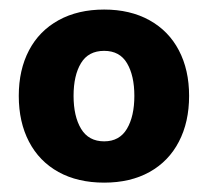

<svg xmlns="http://www.w3.org/2000/svg" viewBox="-20 -731 437 404"><path d="M19.5 -529.3Q19.5 -584 41 -625Q62.5 -666 103.3 -688.5Q144 -710.9 199.2 -710.9Q253.9 -710.9 294.4 -688.5Q335 -666 356.4 -625Q377.9 -584 377.9 -529.3Q377.9 -474.1 356.4 -432.9Q335 -391.6 294.7 -369.1Q254.4 -346.7 199.2 -346.7Q143.6 -346.7 103 -369.1Q62.5 -391.6 41 -432.9Q19.5 -474.1 19.5 -529.3ZM262.7 -529.3Q262.7 -571.8 247.3 -597.9Q231.9 -624 199.2 -624Q166 -624 150.4 -598.1Q134.8 -572.3 134.8 -529.3Q134.8 -486.3 150.6 -460Q166.5 -433.6 199.2 -433.6Q231.4 -433.6 247.1 -460Q262.7 -486.3 262.7 -529.3Z"/></svg>

Font: Pretendard Std ExtraBold
Style: Regular
Weight: 800
Designer: Base glyphs from Inter by Rasmus Andersson; Hangeul glyphs from Noto Sans CJK(Source Han Sans) by Jang Soo-young and Kan
Foundry: Kil Hyung-jin
Version: Version 1.309